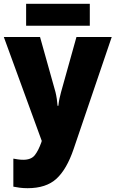

<svg xmlns="http://www.w3.org/2000/svg" viewBox="-20 -747 606 1007"><path d="M0 -553H190L271 -264Q275 -248 278 -228Q281 -208 282 -192H286Q288 -211 291.5 -228Q295 -245 300 -263L381 -553H566L366 35Q330 141 276 190.5Q222 240 125 240Q102 240 83.5 237.5Q65 235 50 232V85Q61 87 74.5 89Q88 91 102 91Q143 91 162 67.5Q181 44 197 -1L199 -8ZM451 -727V-612H117V-727Z"/></svg>

Font: Noto Sans SemiCondensed Black
Style: Regular
Weight: 900
Width: 4
Designer: Monotype Design Team
Foundry: Monotype Imaging Inc.
Version: Version 2.013; ttfautohint (v1.8.4.7-5d5b)